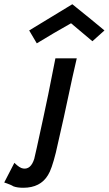

<svg xmlns="http://www.w3.org/2000/svg" viewBox="-171 -665 514 908"><path d="M91 -389H192Q181 -346 131 -111Q96 44 93 57Q73 137 56 163Q20 223 -61 223Q-90 223 -108 216Q-118 209 -151 198Q-138 172 -103 105Q-78 130 -61 132Q-25 137 -9 86Q-7 81 34 -109Q52 -189 91 -389ZM323 -521 266 -470Q174 -547 165 -555Q83 -509 3 -460L-33 -521L171 -645Q273 -563 323 -521Z"/></svg>

Font: GFS Neohellenic Rg
Style: Bold Italic
Weight: 700
Italic angle: -12°
Designer: Designed by Takis Katsoulidis and George D. Matthiopoulos.
Foundry: Designed by Takis Katsoulidis and George D. Matthiopoulos.
Version: Version 1.0